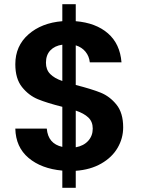

<svg xmlns="http://www.w3.org/2000/svg" viewBox="-20 -808 694 915"><path d="M567 -201Q567 -149 540.5 -103.5Q514 -58 462.5 -28.5Q411 1 341 6V87H277V5Q177 -4 116 -55.5Q55 -107 53 -195H203Q209 -123 277 -108V-299Q205 -317 161 -335Q117 -353 85 -393Q53 -433 53 -502Q53 -589 115.5 -644Q178 -699 277 -707V-788H341V-707Q437 -699 494.5 -649Q552 -599 559 -511H408Q405 -540 387.5 -561.5Q370 -583 341 -592V-403Q416 -384 459.5 -366.5Q503 -349 535 -309.5Q567 -270 567 -201ZM199 -509Q199 -476 219 -455.5Q239 -435 277 -422V-595Q241 -590 220 -568Q199 -546 199 -509ZM341 -106Q379 -113 400.5 -137Q422 -161 422 -195Q422 -228 401 -248Q380 -268 341 -281Z"/></svg>

Font: Fz Poppins SemBd
Style: Regular
Weight: 600
Designer: Ninad Kale (Devanagari), Jonny Pinhorn (Latin)
Foundry: Indian Type Foundry
Version: Vit hóa bi Vntype.Com & FontZin.Com